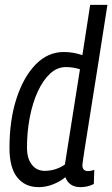

<svg xmlns="http://www.w3.org/2000/svg" viewBox="-20 -760 462 790"><path d="M311 10Q264 10 249 -31Q229 -14 199.5 -2Q170 10 139 10Q83 10 51 -30Q19 -70 19 -151Q19 -266 48 -355Q77 -444 127 -495Q177 -546 242 -546Q265 -546 283 -542.5Q301 -539 319 -533L351 -740H422Q401 -606 382.5 -488Q364 -370 349.5 -280.5Q335 -191 327 -138.5Q319 -86 319 -81Q319 -56 342 -56Q354 -56 368 -61L366 -3Q341 10 311 10ZM164 -57Q187 -57 208.5 -64Q230 -71 247 -83L309 -475Q296 -479 282 -481.5Q268 -484 251 -484Q215 -484 186 -457Q157 -430 135.5 -383.5Q114 -337 102.5 -277Q91 -217 91 -153Q91 -108 111 -82.5Q131 -57 164 -57Z"/></svg>

Font: Georama SemiCondensed
Style: Italic
Weight: 400
Width: 4
Italic angle: -9°
Designer: Jean-Baptiste Levee
Foundry: Production Type
Version: Version 1.000